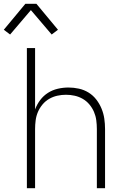

<svg xmlns="http://www.w3.org/2000/svg" viewBox="-46 -987 666 1007"><path d="M95 0V-735H138V-413Q148 -440 165 -462.5Q182 -485 205.5 -500Q229 -515 257 -521.5Q285 -528 313 -528Q341 -528 368 -522Q395 -516 418.5 -501.5Q442 -487 459 -465Q476 -443 486.5 -417.5Q497 -392 501 -365Q505 -338 505 -310V0H462V-310Q462 -333 459 -356Q456 -379 447 -400Q438 -421 423 -439Q408 -457 388 -468.5Q368 -480 345.5 -485Q323 -490 300 -490Q277 -490 254.5 -485Q232 -480 212 -468.5Q192 -457 177 -439Q162 -421 153 -400Q144 -379 141 -356Q138 -333 138 -310V0ZM7 -806 -26 -831 87 -967H145L258 -831L225 -806L116 -934Z"/></svg>

Font: Iosevka Aile Extralight
Style: Regular
Weight: 200
Designer: Belleve Invis
Foundry: Belleve Invis
Version: Version 31.1.0; ttfautohint (v1.8.4)